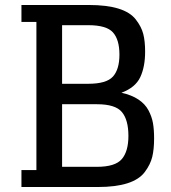

<svg xmlns="http://www.w3.org/2000/svg" viewBox="-20 -750 685 770"><path d="M372 0Q444 0 491 -15Q538 -30 560.5 -60Q583 -90 590.5 -120.5Q598 -151 598 -195Q598 -230 593.5 -256Q589 -282 575.5 -307.5Q562 -333 535 -351Q508 -369 467 -378Q523 -399 542.5 -440.5Q562 -482 562 -543Q562 -585 554.5 -614Q547 -643 524.5 -672Q502 -701 455 -715.5Q408 -730 336 -730H66V-662H126V-68H66V0ZM229 -81V-332H369Q443 -332 469 -300.5Q495 -269 495 -205Q495 -143 468.5 -112Q442 -81 369 -81ZM229 -414V-649H334Q407 -649 433 -620Q459 -591 459 -531Q459 -472 433 -443Q407 -414 334 -414Z"/></svg>

Font: Glegoo
Style: Bold
Weight: 700
Version: Version 2.0.1; ttfautohint (v0.9) -r 48 -G 60